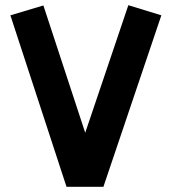

<svg xmlns="http://www.w3.org/2000/svg" viewBox="-20 -719 661 739"><path d="M601 -660 378 0H236L20 -660L147 -698L308 -208L474 -699Z"/></svg>

Font: Cairo
Style: Bold
Weight: 700
Designer: Mohamed Gaber
Foundry: Kief Type Foundry
Version: Version 2.100